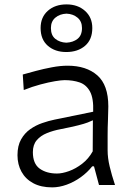

<svg xmlns="http://www.w3.org/2000/svg" viewBox="-20 -820 581 851"><path d="M232.6 -50.9Q186.3 -50.9 156 -72.5Q125.7 -94.2 125.7 -145.6Q125.7 -178.4 142.8 -198.5Q160 -218.7 188 -230Q216 -241.4 248.7 -247.5Q298.6 -257.3 326.3 -264.4Q354 -271.4 368.4 -277Q382.9 -282.5 391.7 -286.9L390.9 -149.2Q372.5 -116.1 344.2 -94.3Q315.8 -72.4 285.8 -61.6Q255.9 -50.9 232.6 -50.9ZM211.1 10.5Q242.4 10.5 275.4 -1.4Q308.5 -13.3 338 -34.6Q367.5 -55.9 388.9 -82.9H396.6L418.8 0H489.8Q475.1 -43.9 466.1 -82Q457 -120.1 457 -153.6V-220.2Q457 -254.3 458.6 -289.7Q460.1 -325.1 460.1 -348.3Q460.1 -443.4 411.3 -486.1Q362.5 -528.8 279.7 -528.8Q247.3 -528.8 210.3 -521.8Q173.3 -514.9 139.2 -505.7Q105 -496.6 80.9 -489.7L85.3 -420.9Q123 -436.1 159.3 -445.7Q195.5 -455.4 223.8 -460.1Q252.1 -464.8 266.6 -464.8Q303.5 -464.8 333 -454.7Q362.4 -444.5 378.8 -414.5Q395.2 -384.5 393 -324.8L221.5 -289.7Q195.9 -284.5 167.3 -274.6Q138.7 -264.8 113.9 -247.4Q89 -230 73.3 -201.9Q57.5 -173.9 57.5 -132.2Q57.5 -90.9 75.4 -58.6Q93.4 -26.2 127.6 -7.9Q161.8 10.5 211.1 10.5ZM273.8 -630.8Q244.6 -632.1 225.2 -647.8Q205.7 -663.4 205.7 -695.7Q205.7 -725.3 225.4 -741.8Q245 -758.3 274.8 -759.5Q304 -758.3 323.7 -741.7Q343.4 -725.2 343.4 -695.7Q343.4 -663.4 323.7 -647.8Q304 -632.1 273.8 -630.8ZM273.8 -589.4Q324.7 -589.4 356.9 -616.9Q389.1 -644.4 389.1 -695.8Q389.1 -743 356.9 -771.7Q324.8 -800.5 274.8 -800.5Q223.9 -800.5 191.9 -772Q160 -743.6 160 -695.8Q160 -644.9 191.9 -617.2Q223.8 -589.4 273.8 -589.4Z"/></svg>

Font: Pinar-VF-FD
Style: Regular
Weight: 300
Designer: Amin Abedi
Version: Version 3.0